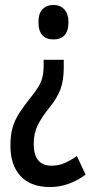

<svg xmlns="http://www.w3.org/2000/svg" viewBox="-20 -561 373 774"><path d="M237 -288Q237 -238 224 -202Q211 -166 179 -127Q147 -87 131.5 -55Q116 -23 116 19Q116 107 188 107Q216 107 240 96.5Q264 86 290 68L325 143Q257 193 182 193Q104 193 63 149Q22 105 22 26Q22 -17 31 -47.5Q40 -78 58.5 -106.5Q77 -135 106 -171Q136 -208 146 -233.5Q156 -259 156 -297V-320H237ZM256 -472Q256 -402 195 -402Q167 -402 151 -419Q135 -436 135 -472Q135 -507 151.5 -524Q168 -541 195 -541Q223 -541 239.5 -523Q256 -505 256 -472Z"/></svg>

Font: Noto Sans Sinhala ExtraCondensed Medium
Style: Regular
Weight: 500
Width: 2
Designer: Jelle Bosma - Monotype Design Team
Foundry: Monotype Imaging Inc.
Version: Version 2.006; ttfautohint (v1.8.4.7-5d5b)